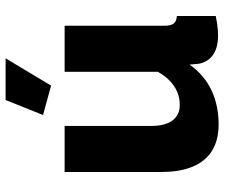

<svg xmlns="http://www.w3.org/2000/svg" viewBox="-76 -694 780 667"><g transform="rotate(-90 313.5 -360.0)"><path d="M445 -730H300L248 -600L350 -572ZM214 10C302 10 375 -22 423 -91L426 -59C434 -16 468 8 524 8C541 8 562 6 592 0V-135C567 -137 558 -148 558 -180V-525H398V-201C367 -146 325 -125 283 -125C236 -125 210 -160 210 -224V-525H50V-189C50 -59 107 10 214 10Z"/></g></svg>

Font: Raleway
Style: ExtraBold
Weight: 800
Designer: Matt McInerney, Pablo Impallari, Rodrigo Fuenzalida
Foundry: Matt McInerney, Pablo Impallari, Rodrigo Fuenzalida
Version: Version 3.000